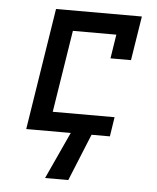

<svg xmlns="http://www.w3.org/2000/svg" viewBox="-47 -481 565 692"><g transform="rotate(5 235.0 -135.0)"><path d="M141.6 169.9 219.7 0H58.6L127.9 -440.4H438.5L413.1 -280.3H338.9L352.5 -367.2H195.3L148.4 -70.3H372.1L361.3 0H294.9L225.6 169.9Z"/></g></svg>

Font: Geo
Style: Oblique
Weight: 500
Italic angle: -11°
Version: Version 001.2